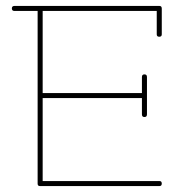

<svg xmlns="http://www.w3.org/2000/svg" viewBox="-20 -628 612 648"><path d="M526 -512Q526 -504 517.5 -504Q509 -504 509 -512V-591H124V-314H459V-368Q459 -377 467.5 -377Q476 -377 476 -368V-242Q476 -233 467.5 -233Q459 -233 459 -242V-297H124V-17H518Q526 -17 526 -8.5Q526 0 518 0H115Q107 0 107 -8V-591H29Q20 -591 20 -599.5Q20 -608 29 -608H518Q526 -608 526 -599Z"/></svg>

Font: Flamenco Light
Style: Regular
Weight: 300
Designer: Luciano Vergara
Foundry: Luciano Vergara
Version: Version 1.003